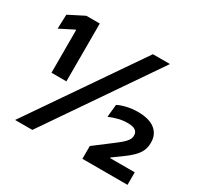

<svg xmlns="http://www.w3.org/2000/svg" viewBox="-138 -807 1010 975"><g transform="rotate(30 367.0 -319.5)"><path d="M97 -300V-550.5H92.5L12 -509.5L15 -593L105.5 -639H184.5V-300ZM57 0 496 -639H596L158 0ZM451.5 0V-75L549 -149Q570.5 -165 586.2 -178.5Q602 -192 610.8 -204.8Q619.5 -217.5 619.5 -231.5V-234.5Q619.5 -252 606.2 -262.2Q593 -272.5 559.5 -272.5Q530 -272.5 503.2 -265Q476.5 -257.5 455 -248.5L462.5 -322.5Q482.5 -333 513.2 -340.2Q544 -347.5 577.5 -347.5Q643.5 -347.5 677.8 -320.5Q712 -293.5 712 -246.5V-242Q712 -216 702 -195.2Q692 -174.5 673.2 -155.8Q654.5 -137 626 -116.5L571.5 -77V-61L530 -73.5H716V0Z"/></g></svg>

Font: Anek Tamil Medium SemiBold
Style: Regular
Weight: 600
Version: Version 1.003